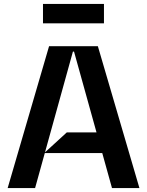

<svg xmlns="http://www.w3.org/2000/svg" viewBox="-20 -964 754 984"><path d="M19.2 0 231.5 -727.3H481.5L694.6 0H554L359.4 -699.6H353.7L159.8 0ZM206.7 -179.7 322.4 -285.5H548.3V-179.7ZM512.8 -943.9V-844.5H200.3V-943.9Z"/></svg>

Font: Riot Sans
Style: Regular
Weight: 400
Designer: Rasmus Andersson
Foundry: rsms
Version: Version 3.005